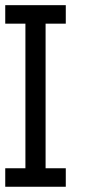

<svg xmlns="http://www.w3.org/2000/svg" viewBox="-20 -712 348 732"><path d="M0 -70.5H76.9V-621.8H0V-692.3H230.8V-621.8H153.8V-70.5H230.8V0H0Z"/></svg>

Font: Slabo 13px
Style: Regular
Weight: 400
Designer: John Hudson
Foundry: Tiro Typeworks Ltd.
Version: Version 1.02 Build 005a